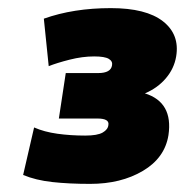

<svg xmlns="http://www.w3.org/2000/svg" viewBox="-20 -729 456 473"><path d="M37 -276ZM202 -276Q150 -276 109 -280.5Q68 -285 37 -298L64 -415Q89 -404 121.5 -399.5Q154 -395 190 -395Q220 -395 233 -402.5Q246 -410 247 -421Q250 -437 220 -437H125L142 -549H222Q253 -549 256 -568Q258 -578 248 -584Q238 -590 212 -590Q183 -590 151.5 -582Q120 -574 100 -566L88 -683Q161 -709 253 -709Q340 -709 381.5 -676.5Q423 -644 414 -590Q409 -560 388.5 -536Q368 -512 337 -499Q407 -477 395 -396Q386 -340 332 -308Q278 -276 202 -276Z"/></svg>

Font: Winston Black
Style: Italic
Weight: 900
Italic angle: -9°
Designer: Original fonts by Vernon Adams / Changes by Cristiano Sobral
Foundry: VOriginal fonts by Vernon Adams / Changes by Cristiano Sobral
Version: Version 2.503;July 17, 2020;FontCreator 13.0.0.2655 64-bit